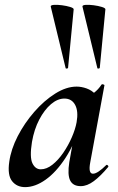

<svg xmlns="http://www.w3.org/2000/svg" viewBox="-20 -754 484 787"><path d="M83 13Q49 13 29.5 -11.5Q10 -36 18 -91Q25 -142 52.5 -195.5Q80 -249 120.5 -295.5Q161 -342 206.5 -370.5Q252 -399 294 -399Q314 -399 335 -391.5Q356 -384 371.5 -367.5Q387 -351 389 -324L329 -357Q346 -359 364.5 -373Q383 -387 396 -407Q398 -410 403.5 -408Q409 -406 408 -404L350 -89Q341 -42 361 -42Q371 -42 385 -51.5Q399 -61 415 -77Q418 -80 422 -76Q426 -72 423 -69Q392 -32 364.5 -11.5Q337 9 311 9Q279 9 267.5 -14.5Q256 -38 264 -89L289 -229L310 -246Q286 -164 248 -106Q210 -48 167 -17.5Q124 13 83 13ZM147 -60Q171 -60 195 -79Q219 -98 239.5 -128Q260 -158 274.5 -191.5Q289 -225 294 -253Q302 -298 288 -324Q274 -350 244 -350Q216 -350 189 -327Q162 -304 141 -264Q120 -224 111 -172Q101 -109 113 -84.5Q125 -60 147 -60ZM249 -475 188 -727Q187 -733 201 -734Q215 -735 234 -732.5Q253 -730 267.5 -725.5Q282 -721 282 -716L259 -476Q259 -474 254.5 -473Q250 -472 249 -475ZM379 -475 318 -727Q317 -733 331 -734Q345 -735 364 -732.5Q383 -730 397.5 -725.5Q412 -721 412 -716L389 -476Q389 -474 384.5 -473Q380 -472 379 -475Z"/></svg>

Font: Cormorant Garamond Light
Style: Italic
Weight: 300
Italic angle: -10°
Designer: Christian Thalmann (Catharsis Fonts)
Foundry: Catharsis Fonts
Version: Version 4.001